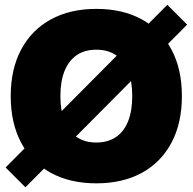

<svg xmlns="http://www.w3.org/2000/svg" viewBox="-20 -754 807 804"><path d="M383.3 13.7Q272.9 13.7 192.4 -30.5Q111.8 -74.7 68.4 -156.7Q24.9 -238.8 24.9 -351.6Q24.9 -464.4 68.4 -546.1Q111.8 -627.9 192.4 -672.4Q272.9 -716.8 383.3 -716.8Q494.1 -716.8 574.5 -672.4Q654.8 -627.9 698.2 -546.1Q741.7 -464.4 741.7 -351.6Q741.7 -238.8 698.2 -156.7Q654.8 -74.7 574.5 -30.5Q494.1 13.7 383.3 13.7ZM383.3 -157.2Q431.6 -157.2 465.3 -179.9Q499 -202.6 516.4 -246.1Q533.7 -289.6 533.7 -351.6Q533.7 -414.1 516.4 -457.3Q499 -500.5 465.3 -523.2Q431.6 -545.9 383.3 -545.9Q335 -545.9 301.5 -523.2Q268.1 -500.5 250.5 -457.3Q232.9 -414.1 232.9 -351.6Q232.9 -289.6 250.5 -246.1Q268.1 -202.6 301.5 -179.9Q335 -157.2 383.3 -157.2ZM86.4 30.3 3.4 -52.7 680.7 -733.9 763.7 -650.9Z"/></svg>

Font: Schibsted Grotesk Black
Style: Regular
Weight: 900
Designer: Bakken & Baeck AS, Henrik Kongsvoll
Foundry: Schibsted ASA
Version: Version 1.100;gftools[0.9.25]